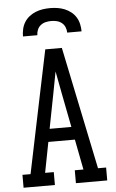

<svg xmlns="http://www.w3.org/2000/svg" viewBox="-62 -997 625 1038"><g transform="rotate(-5 250.0 -477.5)"><path d="M23 0V-70H67L154 -490L205 -735H295L433 -70H477V0H307V-70H354L322 -235H178L146 -70H193V0ZM191 -305H309L273 -490Q267 -520 261.5 -550.5Q256 -581 250 -611Q244 -581 238.5 -550.5Q233 -520 227 -490ZM91 -815Q91 -835 95.5 -855Q100 -875 110.5 -892Q121 -909 137 -921.5Q153 -934 171.5 -941.5Q190 -949 210 -952Q230 -955 250 -955Q270 -955 290 -952Q310 -949 328.5 -941.5Q347 -934 363 -921.5Q379 -909 389.5 -892Q400 -875 404.5 -855Q409 -835 409 -815H331Q331 -830 325 -844.5Q319 -859 307 -868.5Q295 -878 280 -881.5Q265 -885 250 -885Q235 -885 220 -881.5Q205 -878 193 -868.5Q181 -859 175 -844.5Q169 -830 169 -815Z"/></g></svg>

Font: Iosevka Slab
Style: Regular
Weight: 400
Monospace: yes
Designer: Belleve Invis
Foundry: Belleve Invis
Version: Version 11.2.4; ttfautohint (v1.8.3)